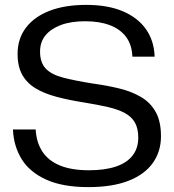

<svg xmlns="http://www.w3.org/2000/svg" viewBox="-20 -757 713 786"><path d="M342 9Q237 9 169.5 -21.5Q102 -52 69 -105Q36 -158 33 -227H126Q129 -174 153.5 -136.5Q178 -99 225.5 -79.5Q273 -60 344 -60Q409 -60 454 -75Q499 -90 522.5 -120Q546 -150 546 -193Q546 -231 532.5 -255Q519 -279 491.5 -294Q464 -309 423 -318.5Q382 -328 327 -337Q263 -347 212 -360.5Q161 -374 125.5 -395.5Q90 -417 71 -451Q52 -485 52 -536Q52 -599 86.5 -644Q121 -689 183.5 -713Q246 -737 333 -737Q421 -737 482.5 -711Q544 -685 577.5 -637.5Q611 -590 613 -525H522Q520 -574 496 -606Q472 -638 429.5 -654Q387 -670 329 -670Q270 -670 229 -654.5Q188 -639 166 -612Q144 -585 144 -546Q144 -501 167 -476.5Q190 -452 237.5 -439.5Q285 -427 360 -415Q419 -407 469.5 -394.5Q520 -382 558 -359.5Q596 -337 617.5 -298.5Q639 -260 639 -199Q639 -136 605 -89Q571 -42 505 -16.5Q439 9 342 9Z"/></svg>

Font: Mona Sans SemiExpanded
Style: Regular
Weight: 400
Width: 6
Designer: Deni Anggara
Foundry: GitHub
Version: Version 2.000